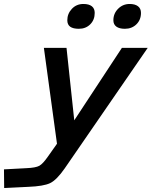

<svg xmlns="http://www.w3.org/2000/svg" viewBox="-109 -712 764 967"><path d="M635 -471 217 136Q176 195 143 210.5Q110 226 34 229L-88 235L-89 141L24 135Q71 133 89 123Q107 113 132 77L178 12L112 -471H226L265 -106L505 -471ZM368 -647Q368 -612 345.5 -589.5Q323 -567 288 -567Q259 -567 244.5 -577.5Q230 -588 230 -610Q230 -643 253 -667.5Q276 -692 311 -692Q339 -692 353.5 -680.5Q368 -669 368 -647ZM601 -647Q601 -612 578 -589.5Q555 -567 520 -567Q492 -567 477 -578Q462 -589 462 -610Q462 -644 486 -668Q510 -692 544 -692Q571 -692 586 -680.5Q601 -669 601 -647Z"/></svg>

Font: Intel One Mono Medium
Style: Italic
Weight: 500
Italic angle: -16°
Monospace: yes
Designer: Fred Shallcrass
Foundry: Frere-Jones Type LLC
Version: Version 1.400;hotconv 1.1.0;makeotfexe 2.6.0;FJTRelease1.4